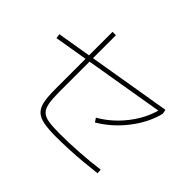

<svg xmlns="http://www.w3.org/2000/svg" viewBox="-159 -1048 1319 1319"><g transform="rotate(45 500.0 -388.5)"><path d="M504 4Q430 4 383.5 -5Q337 -14 312 -38Q287 -62 278 -106.5Q269 -151 269 -223V-781H302V-227Q302 -162 309.5 -122Q317 -82 337.5 -62Q358 -42 399 -35.5Q440 -29 508 -29Q595 -29 693.5 -35.5Q792 -42 881 -54L883 -21Q824 -14 758 -8Q692 -2 627.5 1Q563 4 504 4ZM27 -478 22 -511 905 -659 911 -627ZM605 -283Q673 -322 728 -377.5Q783 -433 822 -499Q861 -565 878 -635L911 -627Q893 -553 851.5 -483.5Q810 -414 752.5 -355.5Q695 -297 624 -255Z"/></g></svg>

Font: M PLUS 2 ExtraLight
Style: Regular
Weight: 250
Designer: Coji Morishita
Foundry: UNDERFOREST DESIGN
Version: Version 1.001